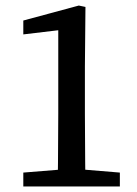

<svg xmlns="http://www.w3.org/2000/svg" viewBox="-20 -672 492 692"><path d="M64 0V-50L213 -62H267L412 -50V0ZM188 0Q189 -44 189 -87.5Q189 -131 189.5 -174.5Q190 -218 190 -262V-563L64 -548V-598L264 -652L288 -647L286 -432V-262Q286 -218 286.5 -174.5Q287 -131 287 -87.5Q287 -44 288 0Z"/></svg>

Font: myMathFont
Style: Regular
Weight: 400
Designer: Ross Mills, John Hudson & Paul Hanslow, Tiro Typeworks Ltd; with prior portions MicroPress Inc., and Coen Hoffman. Math 
Foundry: Tiro Typeworks Ltd
Version: Version 2.13 b171